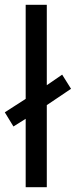

<svg xmlns="http://www.w3.org/2000/svg" viewBox="-29 -780 316 800"><path d="M78 0V-285L27 -253L-9 -312L78 -368V-760H166V-425L230 -469L267 -410L166 -342V0Z"/></svg>

Font: Noto Sans Bengali UI
Style: Regular
Weight: 400
Designer: Jelle Bosma - Monotype Design Team
Foundry: Monotype Imaging Inc.
Version: Version 2.003; ttfautohint (v1.8.4.7-5d5b)